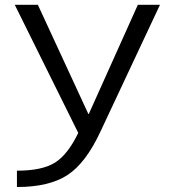

<svg xmlns="http://www.w3.org/2000/svg" viewBox="-20 -750 699 780"><path d="M40 -730.5H133.8L338.9 -287.1H340.8L540 -730.5H629.9L388.7 -216.8Q329.1 -87.9 254.4 -39.1Q179.7 9.8 48.8 9.8V-56.6Q150.4 -56.6 202.6 -88.9Q254.9 -121.1 297.9 -210Z"/></svg>

Font: Mgen+ 1c regular
Style: Regular
Weight: 400
Designer: [Source Han Sans]
Ryoko NISHIZUKA  (kana & ideographs); Paul D. Hunt (Latin, Greek & Cyrillic); Wenlong ZHANG  (bopomofo
Version: Version 1.059.20150602